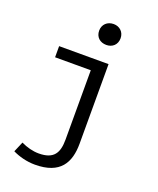

<svg xmlns="http://www.w3.org/2000/svg" viewBox="-191 -950 1082 1314"><g transform="rotate(20 350.0 -292.5)"><path d="M326 -761C326 -714 359 -685 405 -685C449 -685 482 -714 482 -761C482 -806 449 -837 405 -837C359 -837 326 -806 326 -761ZM63 214C108 236 166 252 226 252C410 252 465 151 465 12V-567H105V-486H365V19C365 115 335 171 224 171C182 171 136 159 95 139Z"/></g></svg>

Font: Kawkab Mono Light
Style: Bold
Weight: 400
Monospace: yes
Designer: Abdullah Arif
Foundry: Abdullah Arif
Version: Version 1.000;PS 000.500;hotconv 1.0.88;makeotf.lib2.5.64775